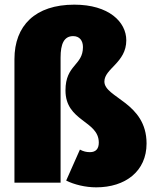

<svg xmlns="http://www.w3.org/2000/svg" viewBox="-20 -784 654 824"><path d="M299 -764C131 -764 42 -674 42 -530V0H240V-537C240 -596 255 -629 294 -629C322 -629 336 -609 336 -582C336 -502 261 -507 261 -396C261 -262 404 -267 404 -172C404 -145 391 -131 366 -131C351 -131 338 -134 323 -142L264 -9C298 8 346 20 393 20C518 20 609 -49 609 -168C609 -345 428 -364 428 -434C428 -490 522 -515 522 -611C522 -690 447 -764 299 -764Z"/></svg>

Font: Fira Sans Heavy
Style: Regular
Weight: 900
Designer: bBox Type GmbH & Carrois Corporate GbR & Edenspiekermann AG
Foundry: bBox Type GmbH & Carrois Corporate GbR & Edenspiekermann AG
Version: Version 4.300;PS 004.300;hotconv 1.0.88;makeotf.lib2.5.64775